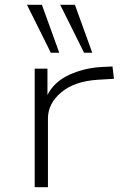

<svg xmlns="http://www.w3.org/2000/svg" viewBox="-20 -777 519 797"><path d="M124 0V-492H177V-381H176Q204 -437 266.5 -466Q329 -495 403 -499L447 -501L453 -450L387 -446Q289 -440 234 -393.5Q179 -347 179 -285V0ZM329 -558 230 -757H291L363 -558ZM191 -558 92 -757H154L226 -558Z"/></svg>

Font: Nunito Sans 7pt Expanded ExtraLight
Style: Regular
Weight: 250
Width: 7
Designer: Vernon Adams
Foundry: Vernon Adams
Version: Version 3.101;gftools[0.9.27]